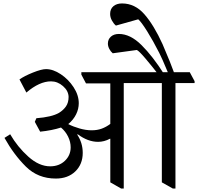

<svg xmlns="http://www.w3.org/2000/svg" viewBox="-20 -1064 1149 1114"><path d="M6 0ZM1109 -582H998V30H983L919 -6V-582H698V30H683L620 -6V-259H618Q584 -241 549 -241Q490 -241 431 -285L428 -283Q460 -235 460 -177Q460 -111 417 -69.5Q374 -28 304 -28Q200 -28 130 -97.5Q60 -167 6 -264L39 -285Q82 -211 144.5 -155Q207 -99 271 -99Q323 -99 356.5 -131Q390 -163 390 -209Q390 -241 375 -271.5Q360 -302 334 -324Q281 -307 213 -300L182 -357L191 -378Q280 -385 322 -409Q348 -425 363 -447Q378 -469 378 -502Q377 -537 345.5 -564.5Q314 -592 276 -592Q209 -592 133 -527L93 -603Q121 -623 171 -643Q221 -663 247 -663Q288 -663 332.5 -633.5Q377 -604 407 -558Q437 -512 437 -465Q437 -432 421.5 -400.5Q406 -369 376 -344Q405 -329 442 -318.5Q479 -308 512 -308Q544 -308 570 -317.5Q596 -327 620 -345V-580H479L452 -631V-645H1081L1109 -593ZM923 -808Q972 -694 992 -637H957Q917 -733 904 -757Q868 -828 833.5 -883Q799 -938 782 -952L654 -916H652Q639 -927 629 -945.5Q619 -964 619 -983Q619 -1012 638 -1028Q657 -1044 688 -1044Q763 -1044 818 -981Q873 -918 923 -808ZM932 -634 898 -633Q860 -682 823.5 -725Q787 -768 774 -774L635 -755H634Q622 -765 614 -780.5Q606 -796 606 -811Q606 -836 623.5 -851.5Q641 -867 670 -867Q736 -867 801 -802.5Q866 -738 932 -634Z"/></svg>

Font: Martel
Style: Regular
Weight: 400
Designer: Dan Reynolds
Foundry: Dan Reynolds
Version: Version 1.001; ttfautohint (v1.1) -l 5 -r 5 -G 72 -x 0 -D la